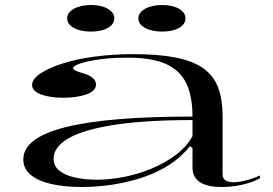

<svg xmlns="http://www.w3.org/2000/svg" viewBox="-20 -731 1090 766"><path d="M513 -515Q614 -515 683 -501Q752 -487 792.5 -457.5Q833 -428 850.5 -381Q868 -334 868 -269V-37Q868 -18 880.5 -11Q893 -4 911 -4Q934 -4 962.5 -11.5Q991 -19 1017 -31V-20Q998 -9 972.5 -1Q947 7 920 11Q893 15 865 15Q806 15 777 -4.5Q748 -24 748 -63Q748 -90 748 -103Q748 -116 748 -124Q748 -132 748 -140L738 -148Q704 -105 657 -74.5Q610 -44 553 -24.5Q496 -5 433 5Q370 15 305 15Q239 15 186.5 3.5Q134 -8 103.5 -32.5Q73 -57 73 -95Q73 -181 241 -223.5Q409 -266 748 -266Q748 -347 723 -399Q698 -451 641.5 -476Q585 -501 491 -501Q427 -501 377 -494Q327 -487 299.5 -477.5Q272 -468 272 -459Q272 -454 282 -449Q292 -444 317 -437Q363 -422 363 -394Q363 -368 325 -354.5Q287 -341 231 -341Q181 -341 144.5 -354Q108 -367 108 -392Q108 -415 140 -437Q172 -459 227.5 -477Q283 -495 356.5 -505Q430 -515 513 -515ZM748 -252Q563 -252 440 -233.5Q317 -215 255.5 -180.5Q194 -146 194 -98Q194 -68 217.5 -49.5Q241 -31 280.5 -22.5Q320 -14 366 -14Q417 -14 474 -25Q531 -36 585 -58.5Q639 -81 682 -113.5Q725 -146 748 -188ZM627 -711Q668 -711 694 -696Q720 -681 720 -658Q720 -634 694 -619.5Q668 -605 627 -605Q586 -605 559 -619.5Q532 -634 532 -658Q532 -681 559 -696Q586 -711 627 -711ZM343 -711Q384 -711 410 -696Q436 -681 436 -658Q436 -634 410 -619.5Q384 -605 343 -605Q302 -605 275 -619.5Q248 -634 248 -658Q248 -681 275 -696Q302 -711 343 -711Z"/></svg>

Font: Kalnia Expanded Light
Style: Regular
Weight: 300
Width: 7
Designer: Frida Medrano
Foundry: Frida Medrano
Version: Version 1.105